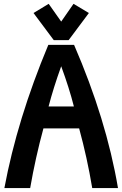

<svg xmlns="http://www.w3.org/2000/svg" viewBox="-20 -962 626 982"><path d="M229 -942.4 293 -851.6 356 -942.4 434.6 -895.5 331.1 -756.8H254.9L151.4 -895.5ZM2.4 0Q67.9 -351.6 227.1 -732.4H358.9Q523.9 -351.6 583.5 0H451.7Q425.8 -155.3 384.8 -305.2H202.1Q161.6 -156.7 134.3 0ZM357.9 -417.5Q334 -511.7 293 -623Q252.9 -511.7 228.5 -417.5Z"/></svg>

Font: Consola Mono
Style: Bold
Weight: 700
Monospace: yes
Designer: Wojciech Kalinowski "wmk69" (wmk69@o2.pl)
Foundry: Wojciech Kalinowski "wmk69" (wmk69@o2.pl)
Version: Version 2.1.0